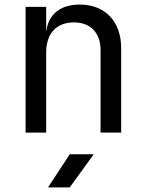

<svg xmlns="http://www.w3.org/2000/svg" viewBox="-20 -580 640 840"><path d="M329 -560C245 -560 192 -518 183 -445H182V-550H92V0H182V-350C182 -435 228 -482 303 -482C375 -482 420 -438 420 -360V0H510V-370C510 -487 439 -560 329 -560ZM285 240 390 95H285L190 240Z"/></svg>

Font: Tekne LDO
Style: Regular
Weight: 400
Monospace: yes
Designer: Alessio Laiso, Mario Rullo, Paolo Rosset
Foundry: Alessio Laiso
Version: Version 1.000;hotconv 1.0.109;makeotfexe 2.5.65596